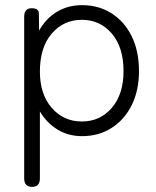

<svg xmlns="http://www.w3.org/2000/svg" viewBox="-20 -518 608 746"><path d="M105 208Q74 208 74 175V-453Q74 -486 103 -486Q131 -486 131 -466L132 -399Q158 -446 201 -472Q244 -498 299 -498Q363 -498 413 -466.5Q463 -435 491.5 -377.5Q520 -320 520 -242Q520 -166 491.5 -109Q463 -52 413 -20.5Q363 11 299 11Q245 11 203 -15Q161 -41 135 -85V175Q135 208 105 208ZM298 -46Q369 -46 414.5 -99Q460 -152 460 -242Q460 -334 414.5 -387.5Q369 -441 298 -441Q227 -441 181 -387.5Q135 -334 135 -240Q135 -152 181 -99Q227 -46 298 -46Z"/></svg>

Font: Zen Maru Gothic
Style: Regular
Weight: 400
Designer: Yoshimichi Ohira
Foundry: Positype
Version: Version 1.002